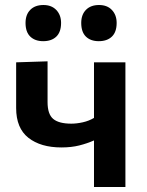

<svg xmlns="http://www.w3.org/2000/svg" viewBox="-20 -747 586 767"><path d="M355.5 0V-186Q328.5 -174 296.8 -166Q265 -158 225.5 -158Q142.5 -158 93.5 -196.5Q44.5 -235 44.5 -315.5V-498L170 -502V-339Q170 -291 192.5 -272Q215 -253 265 -253Q286.5 -253 311 -258.5Q335.5 -264 355.5 -276V-498H481V0ZM374.5 -582.5Q342 -582.5 323.2 -600.8Q304.5 -619 304.5 -655.5Q304.5 -688.5 323.5 -707.8Q342.5 -727 375.5 -727Q408.5 -727 427.2 -707Q446 -687 446 -655.5Q446 -619 427 -600.8Q408 -582.5 374.5 -582.5ZM152.5 -582.5Q120 -582.5 101 -600.8Q82 -619 82 -655.5Q82 -688.5 101 -707.8Q120 -727 153.5 -727Q186 -727 205 -707Q224 -687 224 -655.5Q224 -619 205 -600.8Q186 -582.5 152.5 -582.5Z"/></svg>

Font: Heraclito SemiBold
Style: Regular
Weight: 600
Designer: Kostas Bartsokas (font) & Cristiano Sobral (main changes)
Foundry: Kostas Bartsokas (font) & Cristiano Sobral (main changes)
Version: Version 1.00;July 8, 2020;FontCreator 13.0.0.2655 64-bit